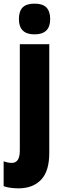

<svg xmlns="http://www.w3.org/2000/svg" viewBox="-58 -796 343 1056"><path d="M46 -691Q46 -734 66.5 -755Q87 -776 132 -776Q177 -776 197.5 -754.5Q218 -733 218 -691Q218 -607 132 -607Q46 -607 46 -691ZM46 240Q26 240 4 237.5Q-18 235 -38 228V91Q-14 100 7 100Q51 100 51 32V-553H213V45Q213 145 168.5 192Q124 239 46 240Z"/></svg>

Font: Noto Sans Sinhala ExtraCondensed Black
Style: Regular
Weight: 900
Width: 2
Designer: Jelle Bosma - Monotype Design Team
Foundry: Monotype Imaging Inc.
Version: Version 2.006; ttfautohint (v1.8.4.7-5d5b)